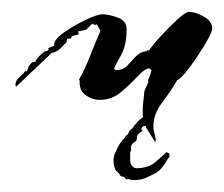

<svg xmlns="http://www.w3.org/2000/svg" viewBox="-20 -180 377 323"><path d="M241 59 226 35Q225 29 222.5 23Q220 17 220 10Q220 0 221 -8.5Q222 -17 223 -27L230 -43L229 -45Q231 -49 232.5 -53.5Q234 -58 235 -62L231 -65Q224 -65 211.5 -51.5Q199 -38 183.5 -25Q168 -12 148 -12Q135 -12 124 -20Q113 -28 114 -44L113 -46Q124 -66 132 -87Q140 -108 149 -128L143 -139L140 -138L135 -140L125 -130L111 -127L113 -122H111L101 -119L99 -115H93L92 -109Q87 -104 81 -98Q75 -92 67 -91L7 -34L6 -37Q6 -44 11 -48.5Q16 -53 20 -57L21 -59L24 -61L25 -60L28 -67H27Q29 -69 31.5 -72.5Q34 -76 38 -76H40Q40 -76 40 -78Q46 -87 56 -94H59L62 -97L61 -99L71 -103Q70 -113 87 -125Q104 -137 124 -146.5Q144 -156 152 -156Q163 -156 178 -150.5Q193 -145 193 -131Q193 -103 183 -86Q173 -69 172 -64L175 -62Q187 -62 194 -69.5Q201 -77 208.5 -85Q216 -93 227 -94Q226 -95 228 -95.5Q230 -96 230 -94Q234 -101 248 -116.5Q262 -132 277 -146Q292 -160 298 -160Q309 -160 323 -152Q337 -144 337 -132Q337 -127 329.5 -113.5Q322 -100 312 -85Q302 -70 292.5 -58.5Q283 -47 278 -45Q269 -29 253.5 -8.5Q238 12 238 32Q238 39 240 45Q242 51 242 57ZM205 123Q200 123 196 121Q196 121 194 121.5Q192 122 191 121Q192 121 189 118Q188 117 186 117Q184 117 183 116Q182 116 182 114Q181 113 180.5 112.5Q180 112 179 111Q174 106 174 105Q171 99 171 91Q171 84 173 79Q175 74 178 68L182 61Q184 59 185 57Q186 55 188 54Q191 51 191 49Q191 48 192.5 48Q194 48 194 47Q196 45 196.5 43Q197 41 198 40Q200 38 201.5 37Q203 36 204 34Q205 32 206.5 30.5Q208 29 209 28Q210 26 215 21.5Q220 17 223 16Q225 16 227 15.5Q229 15 232 15Q239 15 234 18L228 23H226Q229 24 228.5 25.5Q228 27 226 28H225Q225 28 225 31Q225 32 223.5 32Q222 32 220 33Q220 33 219.5 33.5Q219 34 218 36Q217 38 218 38Q219 38 220 40Q220 41 217 42Q214 43 212 47Q210 48 210.5 50.5Q211 53 209 57Q204 60 202 63Q200 66 200.5 69.5Q201 73 199 76V89Q199 91 199.5 94Q200 97 204 101Q206 103 211 103Q216 103 223 101.5Q230 100 237 96Q240 94 248.5 86.5Q257 79 258 78Q260 75 261.5 76.5Q263 78 265 78V84Q262 87 260 91Q258 95 254 100Q249 107 242 111Q235 115 230 117Q220 123 205 123Z"/></svg>

Font: Kolker Brush
Style: Regular
Weight: 400
Designer: Robert E. Leuschke
Foundry: Robert E. Leuschke
Version: Version 1.010; ttfautohint (v1.8.3)